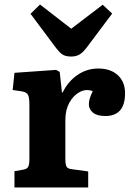

<svg xmlns="http://www.w3.org/2000/svg" viewBox="-20 -829 582 849"><path d="M44 0V-72L84 -79Q100 -82 105 -92Q110 -102 110 -128V-363Q110 -396 104.5 -408.5Q99 -421 77 -425L36 -431L44 -507L228 -520L244 -511L254 -420H257Q281 -469 322.5 -497.5Q364 -526 415 -526Q469 -526 501 -496.5Q533 -467 533 -417Q533 -316 446 -316Q409 -316 391 -331Q373 -346 373 -368Q373 -380 376.5 -392Q380 -404 390 -426Q361 -437 333 -422.5Q305 -408 287 -375.5Q269 -343 269 -299V-126Q269 -102 274 -92.5Q279 -83 297 -81L370 -71V0ZM295 -579Q268 -579 254 -589.5Q240 -600 221 -626L115 -768L157 -809L295 -702L434 -808L476 -769L362 -617Q344 -594 329 -586.5Q314 -579 295 -579Z"/></svg>

Font: Literata 12pt
Style: Bold
Weight: 700
Designer: Latin by Veronika Burian and Jose Scaglione. Greek by Irene Vlachou. Cyrillic by Vera Evstafieva.
Foundry: TypeTogether
Version: Version 3.002